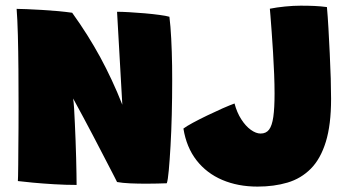

<svg xmlns="http://www.w3.org/2000/svg" viewBox="-20 -664 1270 693"><path d="M256.5 3.5Q217.5 3.5 175.5 1Q133.5 -1.5 98.5 -4.8Q63.5 -8 44.5 -10.5Q45 -13 45.2 -28.8Q45.5 -44.5 45.8 -70.2Q46 -96 46.2 -129.5Q46.5 -163 46.8 -202Q47 -241 47 -283Q47 -348 46.5 -413.8Q46 -479.5 44.5 -536.8Q43 -594 40 -632Q51.5 -632 76.2 -631Q101 -630 131.2 -628.2Q161.5 -626.5 190.5 -623.8Q219.5 -621 240.5 -618Q270 -577 295 -537.2Q320 -497.5 341.8 -457.5Q363.5 -417.5 383.2 -375.2Q403 -333 421.5 -286L402.5 -621.5Q419.5 -621.5 446.2 -620Q473 -618.5 502 -616Q531 -613.5 555.2 -610.2Q579.5 -607 591.5 -603.5Q593.5 -587 595.2 -567Q597 -547 598 -524.5Q599 -502 600 -477.2Q601 -452.5 601.2 -426.2Q601.5 -400 601.5 -373Q601.5 -311.5 600 -250.5Q598.5 -189.5 595.5 -137.2Q592.5 -85 589.2 -49.2Q586 -13.5 582 -2.5Q566 -2 547 -1.5Q528 -1 508 -1Q478 -1 449.8 -2.2Q421.5 -3.5 402.5 -7Q399.5 -13 392 -27.8Q384.5 -42.5 373 -64.5Q361.5 -86.5 347.2 -114.2Q333 -142 316.2 -173.8Q299.5 -205.5 281.2 -239.8Q263 -274 244 -308.5Q246 -295.5 247.5 -272Q249 -248.5 250.2 -218.8Q251.5 -189 252.8 -157Q254 -125 254.8 -94.2Q255.5 -63.5 256 -38Q256.5 -12.5 256.5 3.5ZM909.5 9.5Q839 9.5 782.5 -14.5Q726 -38.5 689.5 -85.2Q653 -132 642 -200Q652.5 -208 676 -220.8Q699.5 -233.5 728 -247.2Q756.5 -261 783.2 -272.8Q810 -284.5 826.5 -290.5Q835 -258 850.8 -233.5Q866.5 -209 885.2 -195.5Q904 -182 920.5 -182Q940.5 -182 951.2 -196.2Q962 -210.5 966.5 -242.2Q971 -274 971 -326.5Q971 -357.5 969.5 -396.5Q968 -435.5 965.5 -475.5Q963 -515.5 960.5 -550Q958 -584.5 956.2 -606.8Q954.5 -629 954 -632.5Q978.5 -637.5 1008.8 -640.5Q1039 -643.5 1065 -643.5Q1093 -643.5 1115 -642.5Q1137 -641.5 1160 -638.5Q1163 -605.5 1165.5 -561.5Q1168 -517.5 1170.2 -470.5Q1172.5 -423.5 1173.8 -380.8Q1175 -338 1175 -307Q1175 -213.5 1156 -152Q1137 -90.5 1101.8 -55Q1066.5 -19.5 1017.8 -5Q969 9.5 909.5 9.5Z"/></svg>

Font: Grandstander Thin Black
Style: Regular
Weight: 900
Version: Version 1.200